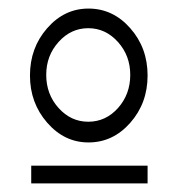

<svg xmlns="http://www.w3.org/2000/svg" viewBox="-20 -720 411 444"><path d="M86.9 -546.9Q86.9 -502 115.5 -470.2Q144 -438.5 184.1 -438.5Q224.6 -438.5 252.9 -470.2Q281.2 -502 281.2 -546.9Q281.2 -591.3 252.7 -623Q224.1 -654.8 184.1 -654.8Q144 -654.8 115.5 -623Q86.9 -591.3 86.9 -546.9ZM49.3 -545.4Q49.3 -609.4 89.1 -654.8Q128.9 -700.2 184.6 -700.2Q241.2 -700.2 281.2 -654.8Q321.3 -609.4 321.3 -545.4Q321.3 -481.4 281.2 -436Q241.2 -390.6 184.6 -390.6Q128.9 -390.6 89.1 -436.3Q49.3 -481.9 49.3 -545.4ZM52.2 -336.9H321.3V-295.9H52.2Z"/></svg>

Font: LaylaThuluth
Style: Regular
Weight: 400
Version: Version 2.0